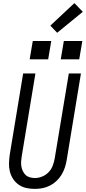

<svg xmlns="http://www.w3.org/2000/svg" viewBox="-20 -1208 553 1236"><path d="M204 8Q175 8 148.5 2Q122 -4 100.5 -19Q79 -34 64.5 -56Q50 -78 43.5 -104Q37 -130 38 -158Q39 -186 43 -214L129 -735H208L120 -203Q117 -186 116 -169.5Q115 -153 117.5 -137Q120 -121 127 -106.5Q134 -92 145 -81.5Q156 -71 172 -66.5Q188 -62 205 -62Q228 -62 251.5 -71.5Q275 -81 292.5 -99Q310 -117 319 -140.5Q328 -164 332 -187L423 -735H501L409 -176Q405 -152 397 -128Q389 -104 375.5 -82Q362 -60 342.5 -42Q323 -24 300 -12.5Q277 -1 252.5 3.5Q228 8 204 8ZM371 -826 391 -944H510L490 -826ZM171 -826 191 -944H310L290 -826ZM348 -997 304 -1043 459 -1188 513 -1132Z"/></svg>

Font: Iosevka SS04
Style: Italic
Weight: 400
Italic angle: -9°
Monospace: yes
Designer: Belleve Invis
Foundry: Belleve Invis
Version: Version 19.0.0; ttfautohint (v1.8.4)